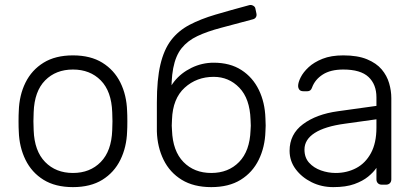

<svg xmlns="http://www.w3.org/2000/svg" viewBox="-20 -757 1701 787"><path d="M279 10Q207 10 158.5 -20Q110 -50 84.5 -102Q59 -154 57 -218Q56 -233 56 -260Q56 -287 57 -302Q59 -367 84.5 -418.5Q110 -470 158.5 -500Q207 -530 279 -530Q351 -530 399.5 -500Q448 -470 473.5 -418.5Q499 -367 501 -302Q502 -287 502 -260Q502 -233 501 -218Q499 -154 473.5 -102Q448 -50 399.5 -20Q351 10 279 10ZM279 -48Q349 -48 393 -93Q437 -138 440 -223Q441 -238 441 -260Q441 -282 440 -297Q437 -383 393 -427.5Q349 -472 279 -472Q209 -472 165 -427.5Q121 -383 118 -297Q117 -282 117 -260Q117 -238 118 -223Q121 -138 165 -93Q209 -48 279 -48Z M846 10Q774 10 725 -20Q676 -50 650.5 -102Q625 -154 623 -218Q623 -248 623 -277.5Q623 -307 623 -337Q623 -431 637.5 -492.5Q652 -554 681.5 -592.5Q711 -631 756.5 -655Q802 -679 863 -697Q924 -715 1002 -736Q1010 -738 1018 -733.5Q1026 -729 1027 -721L1031 -702Q1033 -693 1029 -686.5Q1025 -680 1017 -678Q943 -658 886 -643Q829 -628 789 -609Q749 -590 724.5 -559.5Q700 -529 690 -477.5Q680 -426 684 -346H664Q667 -389 694.5 -423.5Q722 -458 765 -479Q808 -500 856 -500Q923 -500 969.5 -470Q1016 -440 1041 -388.5Q1066 -337 1068 -272Q1070 -239 1068 -218Q1066 -154 1040.5 -102Q1015 -50 966.5 -20Q918 10 846 10ZM846 -48Q916 -48 960 -93Q1004 -138 1007 -223Q1008 -232 1008 -242Q1008 -252 1007 -267Q1004 -353 961 -397.5Q918 -442 856 -442Q786 -442 737 -397.5Q688 -353 685 -267Q684 -252 684 -242Q684 -232 685 -223Q688 -138 732 -93Q776 -48 846 -48Z M1346 10Q1298 10 1257.5 -10Q1217 -30 1192 -63.5Q1167 -97 1167 -139Q1167 -207 1222 -248Q1277 -289 1365 -301L1523 -323V-358Q1523 -411 1490.5 -441.5Q1458 -472 1387 -472Q1335 -472 1303 -451.5Q1271 -431 1259 -398Q1254 -383 1240 -383H1224Q1212 -383 1207 -389.5Q1202 -396 1202 -405Q1202 -419 1212.5 -440Q1223 -461 1245 -481.5Q1267 -502 1302 -516Q1337 -530 1387 -530Q1446 -530 1484.5 -514Q1523 -498 1544.5 -472.5Q1566 -447 1575 -416Q1584 -385 1584 -355V-22Q1584 -12 1578 -6Q1572 0 1562 0H1545Q1535 0 1529 -6Q1523 -12 1523 -22V-69Q1511 -51 1489 -33Q1467 -15 1432.5 -2.5Q1398 10 1346 10ZM1356 -48Q1402 -48 1440 -68Q1478 -88 1500.5 -129.5Q1523 -171 1523 -234V-268L1394 -250Q1312 -239 1270 -212Q1228 -185 1228 -144Q1228 -111 1247 -90Q1266 -69 1295.5 -58.5Q1325 -48 1356 -48Z"/></svg>

Font: Rubik Light
Style: Regular
Weight: 300
Designer: Hubert and Fischer
Foundry: Hubert and Fischer
Version: Version 2.300;gftools[0.9.30]